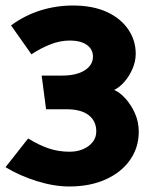

<svg xmlns="http://www.w3.org/2000/svg" viewBox="-20 -599 551 696"><path d="M244 -579Q184 -579 127.5 -561.5Q71 -544 20 -507L94 -402Q125 -423 161 -437.5Q197 -452 233 -452Q261 -452 279.5 -444.5Q298 -437 307.5 -424Q317 -411 317 -394Q317 -363 287 -344Q257 -325 205 -325H131L147 -203H220Q274 -203 301.5 -181.5Q329 -160 329 -123Q329 -100 315.5 -83.5Q302 -67 280.5 -58Q259 -49 232 -49Q193 -49 158 -60.5Q123 -72 82 -97L0 7Q51 38 113.5 57.5Q176 77 231 77Q307 77 364 51Q421 25 452 -20Q483 -65 483 -121Q483 -157 469.5 -187.5Q456 -218 435.5 -241Q415 -264 394 -273Q413 -282 431 -302.5Q449 -323 460.5 -350Q472 -377 472 -404Q472 -453 444.5 -493Q417 -533 366.5 -556Q316 -579 244 -579Z"/></svg>

Font: Catamaran ExtraBold
Style: Regular
Weight: 800
Designer: Pria Ravichandran
Version: Version 2.000